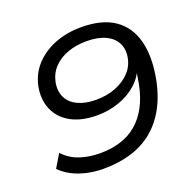

<svg xmlns="http://www.w3.org/2000/svg" viewBox="-127 -846 1001 986"><g transform="rotate(-20 374.0 -352.5)"><path d="M277 9Q230 9 185.5 -1Q141 -11 105.5 -30Q70 -49 46 -74L89 -146Q126 -106 177 -89Q228 -72 287 -72Q349 -72 399.5 -88Q450 -104 488.5 -136.5Q527 -169 554 -219Q581 -269 594 -335L610 -429H618Q602 -377 560.5 -339Q519 -301 461.5 -280.5Q404 -260 341 -260Q255 -260 197.5 -291.5Q140 -323 116 -379.5Q92 -436 106 -507Q121 -573 166 -619.5Q211 -666 275.5 -690Q340 -714 414 -714Q529 -714 596.5 -667.5Q664 -621 686.5 -533.5Q709 -446 685 -324Q666 -233 628 -169.5Q590 -106 537 -66.5Q484 -27 418.5 -9Q353 9 277 9ZM362 -337Q420 -337 467 -355Q514 -373 545.5 -405Q577 -437 586 -480Q596 -527 578.5 -562.5Q561 -598 519.5 -617.5Q478 -637 417 -637Q360 -637 314 -620.5Q268 -604 237 -572.5Q206 -541 196 -494Q187 -448 204 -412Q221 -376 262 -356.5Q303 -337 362 -337Z"/></g></svg>

Font: Nunito Sans 10pt Expanded
Style: Italic
Weight: 400
Width: 7
Italic angle: -9°
Designer: Vernon Adams
Foundry: Vernon Adams
Version: Version 3.101;gftools[0.9.27]